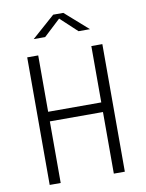

<svg xmlns="http://www.w3.org/2000/svg" viewBox="-100 -1012 820 1082"><g transform="rotate(-10 310.0 -471.0)"><path d="M95 0V-730H158V0ZM462 0V-730H525V0ZM138 -407.5H484V-352.5H138ZM281 -941.5H339L471 -825H405.5L296 -927H324L214.5 -825H149Z"/></g></svg>

Font: Monaspace Neon Var ExtraLight
Style: Regular
Weight: 200
Designer: Riley Cran and the Lettermatic Team
Version: Version 1.200 (Monaspace Neon Var)